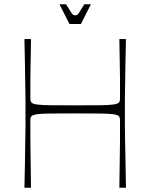

<svg xmlns="http://www.w3.org/2000/svg" viewBox="-20 -884 708 904"><path d="M95 0Q97 -72 97.5 -118Q98 -164 98.5 -194.5Q99 -225 99.5 -247.5Q100 -270 100 -293.5Q100 -317 100 -350Q100 -383 100 -406.5Q100 -430 99.5 -452.5Q99 -475 98.5 -505.5Q98 -536 97.5 -582Q97 -628 95 -700H126Q125 -646 124.5 -610.5Q124 -575 123.5 -551.5Q123 -528 123 -509Q123 -490 123 -469.5Q123 -449 123 -419Q123 -407 128.5 -401Q134 -395 154 -392Q174 -389 216.5 -388.5Q259 -388 334 -388Q409 -388 451.5 -388.5Q494 -389 514 -392Q534 -395 539.5 -401Q545 -407 545 -419Q545 -449 545 -469.5Q545 -490 545 -509Q545 -528 544.5 -551.5Q544 -575 543.5 -610.5Q543 -646 542 -700H573Q571 -628 570.5 -582Q570 -536 569.5 -505.5Q569 -475 568.5 -452.5Q568 -430 568 -406.5Q568 -383 568 -350Q568 -317 568 -293.5Q568 -270 568.5 -247.5Q569 -225 569.5 -194.5Q570 -164 571 -118Q572 -72 573 0H542Q543 -66 543.5 -108.5Q544 -151 544.5 -178.5Q545 -206 545 -226.5Q545 -247 545 -268Q545 -289 545 -319Q545 -331 539.5 -337Q534 -343 514 -346Q494 -349 451.5 -349.5Q409 -350 334 -350Q259 -350 216.5 -349.5Q174 -349 154 -346Q134 -343 128.5 -337Q123 -331 123 -319Q123 -289 123 -268Q123 -247 123 -226.5Q123 -206 123.5 -178.5Q124 -151 124.5 -108.5Q125 -66 126 0ZM307 -771 260 -864H291Q307 -838 314 -827Q321 -816 325 -814Q329 -812 334 -812Q340 -812 343.5 -814Q347 -816 354 -827Q361 -838 377 -864H408L361 -771Z"/></svg>

Font: Ojuju ExtraLight
Style: Regular
Weight: 200
Designer: Chisaokwu Joboson, Mirko Velimirovic
Foundry: Udi Foundry
Version: Version 1.000